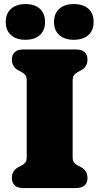

<svg xmlns="http://www.w3.org/2000/svg" viewBox="-20 -950 502 970"><path d="M347 -157Q347 -137.5 354.5 -128.8Q362 -120 373 -114L389 -105.5Q422 -88 422 -51Q422 -27.5 408 -13.8Q394 0 364.5 0H97.5Q68 0 54 -13.8Q40 -27.5 40 -51Q40 -88 73 -105.5L89 -114Q100.5 -120 107.8 -128.8Q115 -137.5 115 -157V-543Q115 -562.5 107.8 -571.2Q100.5 -580 89 -586L73 -594.5Q40 -612 40 -649Q40 -672.5 54 -686.2Q68 -700 97.5 -700H364.5Q394 -700 408 -686.2Q422 -672.5 422 -649Q422 -612 389 -594.5L373 -586Q362 -580 354.5 -571.2Q347 -562.5 347 -543ZM108.5 -749Q62.5 -749 35.8 -772.5Q9 -796 9 -839Q9 -882 35.8 -905.8Q62.5 -929.5 108.5 -929.5Q155 -929.5 181.2 -905.8Q207.5 -882 207.5 -839Q207.5 -796.5 181.2 -772.8Q155 -749 108.5 -749ZM352.5 -749Q306.5 -749 279.8 -772.5Q253 -796 253 -839Q253 -882 279.8 -905.8Q306.5 -929.5 352.5 -929.5Q400 -929.5 426.5 -905.8Q453 -882 453 -839Q453 -796.5 426.5 -772.8Q400 -749 352.5 -749Z"/></svg>

Font: Fraunces 9pt S100 Black
Style: Regular
Weight: 900
Version: Version 1.000; ttfautohint (v1.8.3)